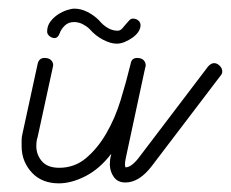

<svg xmlns="http://www.w3.org/2000/svg" viewBox="-20 -431 534 444"><path d="M461 -277Q468 -285 475 -285Q482 -285 488 -279Q494 -273 494 -266Q494 -260 490 -256L331 -47Q302 -9 270 -9Q252 -9 243 -22Q234 -35 234 -51Q234 -55 234.5 -60.5Q235 -66 237 -73V-75Q210 -40 177.5 -23.5Q145 -7 116 -7Q97 -7 81.5 -13Q66 -19 54.5 -31Q43 -43 36.5 -58.5Q30 -74 30 -93Q30 -100 30 -107Q30 -114 32 -122L67 -283Q70 -297 83 -297Q93 -297 98 -292Q103 -287 103 -280Q103 -279 102.5 -277.5Q102 -276 102 -275L67 -114Q64 -106 64 -93Q64 -73 77 -58Q90 -43 117 -43Q152 -43 178.5 -65Q205 -87 225.5 -122Q246 -157 259 -199.5Q272 -242 282 -283Q284 -297 297 -297Q307 -297 312 -292Q317 -287 317 -279Q317 -278 316 -275Q315 -272 315 -271L271 -66Q269 -57 269 -51Q269 -48 270 -44Q278 -44 286.5 -51Q295 -58 303 -69ZM118 -354Q114 -343 106 -343Q100 -343 94.5 -347.5Q89 -352 89 -358Q89 -371 96.5 -381Q104 -391 114 -397.5Q124 -404 134.5 -407.5Q145 -411 152 -411Q167 -411 182 -403.5Q197 -396 209 -384Q218 -373 229 -366.5Q240 -360 252 -360Q258 -360 262.5 -365Q267 -370 271 -375Q275 -380 279 -384Q283 -388 287 -388Q295 -388 300 -383.5Q305 -379 305 -373Q305 -365 300 -357.5Q295 -350 286.5 -344Q278 -338 268.5 -334Q259 -330 250 -330Q236 -330 218.5 -339Q201 -348 187 -364Q181 -370 171.5 -375Q162 -380 151 -380Q138 -380 129.5 -371.5Q121 -363 118 -354Z"/></svg>

Font: Gruenewald VA
Style: Regular
Weight: 400
Designer: Peter Wiegel
Foundry: Peter Wiegel, nach dem Schriftentwurf von Dr. H. Gr¸newald
Version: Version 0.007